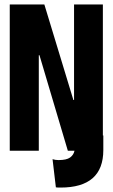

<svg xmlns="http://www.w3.org/2000/svg" viewBox="-20 -680 509 866"><path d="M24 0V-660H180L311 -229H314V-660H444V-69H446V-3Q446 166 253 166Q248 166 243 166Q238 166 232 165L217 38Q224 40 230 41Q236 42 244 42Q280 42 296 30.5Q312 19 316 0H286L158 -431H155V0Z"/></svg>

Font: Bricolage Grotesque 48pt Condensed Bricolage Grotesque 48pt Condensed Regular
Style: Bold
Weight: 700
Width: 3
Designer: Mathieu Triay
Foundry: Atelier Triay
Version: Version 1.000; ttfautohint (v1.8.4.7-5d5b);gftools[0.9.32]